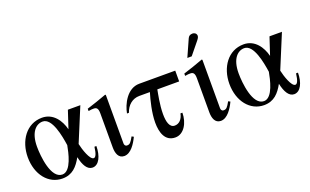

<svg xmlns="http://www.w3.org/2000/svg" viewBox="-77 -1029 2267 1405"><g transform="rotate(-20 1056.5 -326.0)"><path d="M514 -129C507 -72 495 -52 481 -52C451 -52 422 -141 412 -187L521 -450H424L379 -314C361 -386 312 -460 225 -460C103 -460 29 -350 29 -223C29 -87 108 10 216 10C294 10 335 -37 370 -100C384 -35 409 10 450 10C500 10 529 -53 529 -129ZM331 -208C321 -155 294 -18 225 -18C136 -18 119 -199 119 -273C119 -387 170 -432 220 -432C294 -432 320 -282 331 -208Z M795 -107C772 -66 764 -56 742 -56C727 -56 722 -69 722 -79V-456L718 -460C666 -441 615 -423 563 -407V-389C582 -393 596 -393 605 -393C627 -393 638 -381 638 -344V-78C638 -35 651 10 697 10C749 10 787 -51 810 -99Z M1260 -366V-450H980C884 -450 833 -343 821 -276H836C854 -330 895 -366 950 -366H1032C1015 -309 992 -219 992 -142C992 -67 1014 10 1095 10C1161 10 1204 -64 1204 -143H1189C1180 -98 1153 -73 1120 -73C1079 -73 1067 -123 1067 -182C1067 -254 1085 -339 1090 -366Z M1375 -507H1409L1475 -588C1491 -607 1502 -621 1502 -633C1502 -653 1485 -662 1472 -662C1451 -662 1441 -654 1434 -639ZM1547 -107C1524 -66 1516 -56 1494 -56C1479 -56 1474 -69 1474 -79V-456L1470 -460C1418 -441 1367 -423 1315 -407V-389C1334 -393 1348 -393 1357 -393C1379 -393 1390 -381 1390 -344V-78C1390 -35 1403 10 1449 10C1501 10 1539 -51 1562 -99Z M2084 -129C2077 -72 2065 -52 2051 -52C2021 -52 1992 -141 1982 -187L2091 -450H1994L1949 -314C1931 -386 1882 -460 1795 -460C1673 -460 1599 -350 1599 -223C1599 -87 1678 10 1786 10C1864 10 1905 -37 1940 -100C1954 -35 1979 10 2020 10C2070 10 2099 -53 2099 -129ZM1901 -208C1891 -155 1864 -18 1795 -18C1706 -18 1689 -199 1689 -273C1689 -387 1740 -432 1790 -432C1864 -432 1890 -282 1901 -208Z"/></g></svg>

Font: XITS Math
Style: Regular
Weight: 400
Designer: MicroPress Inc., with final additions and corrections provided by Coen Hoffman, Elsevier (retired)
Version: Version 1.108